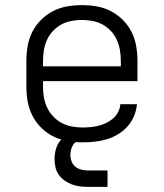

<svg xmlns="http://www.w3.org/2000/svg" viewBox="-20 -548 640 750"><path d="M302 8Q273 8 244 3Q215 -2 188.5 -15Q162 -28 141 -49Q120 -70 106.5 -96.5Q93 -123 88 -152Q83 -181 83 -210V-310Q83 -339 88 -368Q93 -397 106 -423Q119 -449 140 -470Q161 -491 187 -504.5Q213 -518 242 -523Q271 -528 300 -528Q329 -528 358 -523Q387 -518 413 -504.5Q439 -491 460 -470Q481 -449 494 -423Q507 -397 512 -368Q517 -339 517 -310V-231H148V-210Q148 -189 151.5 -168Q155 -147 164 -128Q173 -109 187.5 -93.5Q202 -78 220.5 -68Q239 -58 260 -54Q281 -50 302 -50Q318 -50 334 -51.5Q350 -53 365.5 -57Q381 -61 395.5 -68Q410 -75 422 -85.5Q434 -96 441.5 -110.5Q449 -125 450 -141H515Q513 -117 503.5 -94.5Q494 -72 478 -54Q462 -36 441 -23.5Q420 -11 397 -4Q374 3 350 5.5Q326 8 302 8ZM148 -289H452V-310Q452 -331 448.5 -352Q445 -373 436.5 -392Q428 -411 413.5 -426.5Q399 -442 381 -452Q363 -462 342 -466Q321 -470 300 -470Q279 -470 258 -466Q237 -462 219 -452Q201 -442 186.5 -426.5Q172 -411 163.5 -392Q155 -373 151.5 -352Q148 -331 148 -310ZM325 182Q309 182 292.5 180Q276 178 261 172.5Q246 167 232.5 157.5Q219 148 209.5 134.5Q200 121 196.5 105Q193 89 193 73Q193 52 199.5 31Q206 10 221.5 -5Q237 -20 258 -26.5Q279 -33 300 -33V0Q290 0 280.5 4.5Q271 9 265.5 18Q260 27 257.5 37Q255 47 255 57Q255 71 260 83.5Q265 96 275.5 104Q286 112 299 115Q312 118 325 118H400V182Z"/></svg>

Font: Iosevka Custom Light Extended
Style: Regular
Weight: 300
Width: 7
Monospace: yes
Designer: Belleve Invis
Foundry: Belleve Invis
Version: Version 11.2.4; ttfautohint (v1.8.4)